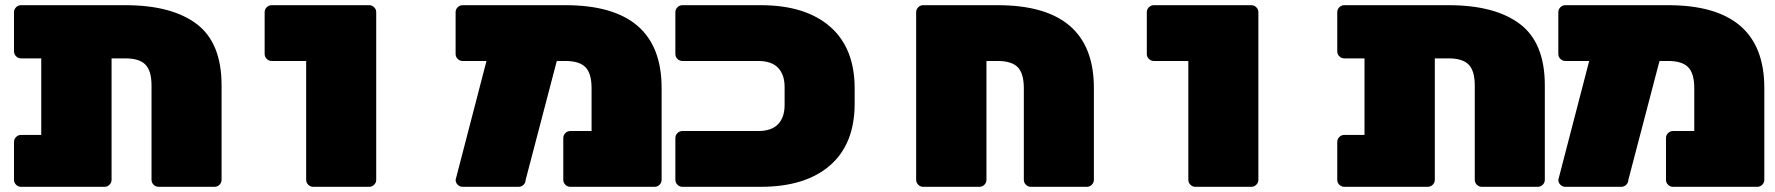

<svg xmlns="http://www.w3.org/2000/svg" viewBox="-20 -720 6840 740"><path d="M139 -495H61Q50 -495 42 -503Q34 -511 34 -522V-673Q34 -684 42 -692Q50 -700 61 -700H463Q642 -700 738 -627.5Q834 -555 834 -391V-27Q834 -16 826 -8Q818 0 807 0H591Q580 0 572 -8Q564 -16 564 -27V-390Q564 -447 540.5 -471Q517 -495 463 -495H410V-27Q410 -16 402 -8Q394 0 383 0H61Q50 0 42 -8Q34 -16 34 -27V-173Q34 -184 42 -192Q50 -200 61 -200H139Z M1403 0H1187Q1176 0 1168 -8Q1160 -16 1160 -27V-485H1027Q1016 -485 1008 -493Q1000 -501 1000 -512V-673Q1000 -684 1008 -692Q1016 -700 1027 -700H1403Q1414 -700 1422 -692Q1430 -684 1430 -673V-27Q1430 -16 1422 -8Q1414 0 1403 0Z M2260 -380Q2260 -437 2236.5 -461Q2213 -485 2159 -485H2126L2006 -27Q2006 -16 1998 -8Q1990 0 1979 0H1763Q1752 0 1744 -8Q1736 -16 1736 -27L1855 -485H1763Q1752 -485 1744 -493Q1736 -501 1736 -512V-673Q1736 -684 1744 -692Q1752 -700 1763 -700H2159Q2530 -700 2530 -381V-27Q2530 -16 2522 -8Q2514 0 2503 0H2178Q2167 0 2159 -8Q2151 -16 2151 -27V-188Q2151 -199 2159 -207Q2167 -215 2178 -215H2260Z M3004 -315V-385Q3004 -432 2979 -458.5Q2954 -485 2902 -485H2610Q2599 -485 2591 -493Q2583 -501 2583 -512V-673Q2583 -684 2591 -692Q2599 -700 2610 -700H2912Q3084 -700 3179 -617.5Q3274 -535 3274 -379V-321Q3274 -165 3179 -82.5Q3084 0 2912 0H2610Q2599 0 2591 -8Q2583 -16 2583 -27V-188Q2583 -199 2591 -207Q2599 -215 2610 -215H2902Q2954 -215 2979 -241.5Q3004 -268 3004 -315Z M4196 -381V-27Q4196 -16 4188 -8Q4180 0 4169 0H3953Q3942 0 3934 -8Q3926 -16 3926 -27V-380Q3926 -437 3902.5 -461Q3879 -485 3825 -485H3782V-27Q3782 -16 3774 -8Q3766 0 3755 0H3538Q3527 0 3519 -8Q3511 -16 3511 -27V-673Q3511 -684 3519 -692Q3527 -700 3538 -700H3825Q4196 -700 4196 -381Z M4803 0H4587Q4576 0 4568 -8Q4560 -16 4560 -27V-485H4427Q4416 -485 4408 -493Q4400 -501 4400 -512V-673Q4400 -684 4408 -692Q4416 -700 4427 -700H4803Q4814 -700 4822 -692Q4830 -684 4830 -673V-27Q4830 -16 4822 -8Q4814 0 4803 0Z M5239 -495H5161Q5150 -495 5142 -503Q5134 -511 5134 -522V-673Q5134 -684 5142 -692Q5150 -700 5161 -700H5563Q5742 -700 5838 -627.5Q5934 -555 5934 -391V-27Q5934 -16 5926 -8Q5918 0 5907 0H5691Q5680 0 5672 -8Q5664 -16 5664 -27V-390Q5664 -447 5640.5 -471Q5617 -495 5563 -495H5510V-27Q5510 -16 5502 -8Q5494 0 5483 0H5161Q5150 0 5142 -8Q5134 -16 5134 -27V-173Q5134 -184 5142 -192Q5150 -200 5161 -200H5239Z M6510 -380Q6510 -437 6486.5 -461Q6463 -485 6409 -485H6376L6256 -27Q6256 -16 6248 -8Q6240 0 6229 0H6013Q6002 0 5994 -8Q5986 -16 5986 -27L6105 -485H6013Q6002 -485 5994 -493Q5986 -501 5986 -512V-673Q5986 -684 5994 -692Q6002 -700 6013 -700H6409Q6780 -700 6780 -381V-27Q6780 -16 6772 -8Q6764 0 6753 0H6428Q6417 0 6409 -8Q6401 -16 6401 -27V-188Q6401 -199 6409 -207Q6417 -215 6428 -215H6510Z"/></svg>

Font: Rubik Mono One
Style: Regular
Weight: 400
Designer: Hubert and Fischer with Elvire Volk Leonovitch (Cyrillic Expansion: Cyreal)
Foundry: Hubert and Fischer with Elvire Volk Leonovitch
Version: Version 2.000